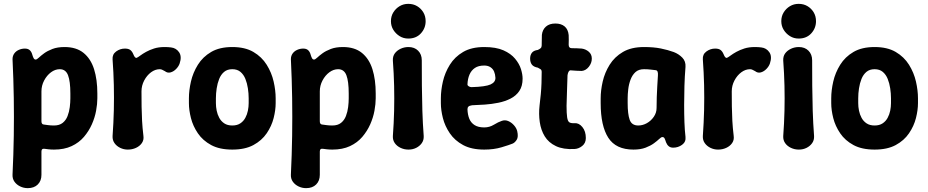

<svg xmlns="http://www.w3.org/2000/svg" viewBox="-20 -760 4816 996"><path d="M315 -516Q376 -516 413.5 -485.5Q451 -455 468 -401Q485 -347 485 -275V-250Q485 -221 478.5 -185.5Q472 -150 456.5 -115Q441 -80 415.5 -50Q390 -20 351.5 -2Q313 16 260 16Q244 16 231.5 14.5Q219 13 212 12Q195 9 195 26V147Q195 178 176 197Q157 216 124 216Q103 216 84.5 207Q66 198 55 182.5Q44 167 45 146Q50 43 51.5 -55.5Q53 -154 51.5 -252Q50 -350 45 -453Q45 -470 54 -482.5Q63 -495 78 -501.5Q93 -508 109 -508Q125 -508 134 -500Q143 -492 147 -478Q150 -467 154 -459Q158 -451 165 -451Q171 -451 181.5 -461Q192 -471 209 -483.5Q226 -496 252 -506Q278 -516 315 -516ZM290 -401Q266 -401 244.5 -385Q223 -369 209 -342.5Q195 -316 195 -286V-131Q195 -115 207 -114Q215 -113 229 -111Q243 -109 260 -109Q288 -109 305 -122.5Q322 -136 330.5 -158Q339 -180 342 -204.5Q345 -229 345 -250V-275Q345 -338 333 -369.5Q321 -401 290 -401Z M643 16Q622 16 603.5 7Q585 -2 574 -17.5Q563 -33 564 -54Q569 -124 570.5 -188.5Q572 -253 570.5 -318.5Q569 -384 564 -452Q562 -478 582.5 -493Q603 -508 628 -508Q646 -508 655.5 -501Q665 -494 671 -480Q675 -470 679 -464.5Q683 -459 689 -460Q696 -463 708 -472Q720 -481 738 -491Q756 -501 779.5 -508.5Q803 -516 834 -516Q843 -516 851.5 -515.5Q860 -515 867 -514Q894 -511 909 -489Q924 -467 912 -431Q907 -416 894 -402.5Q881 -389 865 -384.5Q849 -380 835 -391Q829 -394 822.5 -397.5Q816 -401 809 -401Q785 -401 763.5 -385Q742 -369 728 -342.5Q714 -316 714 -286Q714 -244 714.5 -207Q715 -170 717 -133.5Q719 -97 724 -55Q727 -34 716 -18Q705 -2 685.5 7Q666 16 643 16Z M1410 -225Q1410 -189 1399.5 -147.5Q1389 -106 1363.5 -68.5Q1338 -31 1294.5 -7.5Q1251 16 1185 16Q1119 16 1075.5 -7.5Q1032 -31 1006.5 -68.5Q981 -106 970.5 -147.5Q960 -189 960 -225V-250Q960 -291 970.5 -337Q981 -383 1006.5 -424Q1032 -465 1075.5 -490.5Q1119 -516 1185 -516Q1251 -516 1294.5 -490.5Q1338 -465 1363.5 -424Q1389 -383 1399.5 -337Q1410 -291 1410 -250ZM1270 -250Q1270 -275 1266 -301.5Q1262 -328 1253 -350.5Q1244 -373 1227.5 -387Q1211 -401 1185 -401Q1159 -401 1142.5 -387Q1126 -373 1117 -350.5Q1108 -328 1104 -301.5Q1100 -275 1100 -250V-225Q1100 -206 1104 -186Q1108 -166 1117.5 -148.5Q1127 -131 1143.5 -120Q1160 -109 1185 -109Q1210 -109 1226.5 -120Q1243 -131 1252.5 -148.5Q1262 -166 1266 -186Q1270 -206 1270 -225Z M1759 -516Q1820 -516 1857.5 -485.5Q1895 -455 1912 -401Q1929 -347 1929 -275V-250Q1929 -221 1922.5 -185.5Q1916 -150 1900.5 -115Q1885 -80 1859.5 -50Q1834 -20 1795.5 -2Q1757 16 1704 16Q1688 16 1675.5 14.5Q1663 13 1656 12Q1639 9 1639 26V147Q1639 178 1620 197Q1601 216 1568 216Q1547 216 1528.5 207Q1510 198 1499 182.5Q1488 167 1489 146Q1494 43 1495.5 -55.5Q1497 -154 1495.5 -252Q1494 -350 1489 -453Q1489 -470 1498 -482.5Q1507 -495 1522 -501.5Q1537 -508 1553 -508Q1569 -508 1578 -500Q1587 -492 1591 -478Q1594 -467 1598 -459Q1602 -451 1609 -451Q1615 -451 1625.5 -461Q1636 -471 1653 -483.5Q1670 -496 1696 -506Q1722 -516 1759 -516ZM1734 -401Q1710 -401 1688.5 -385Q1667 -369 1653 -342.5Q1639 -316 1639 -286V-131Q1639 -115 1651 -114Q1659 -113 1673 -111Q1687 -109 1704 -109Q1732 -109 1749 -122.5Q1766 -136 1774.5 -158Q1783 -180 1786 -204.5Q1789 -229 1789 -250V-275Q1789 -338 1777 -369.5Q1765 -401 1734 -401Z M2099 16Q2077 16 2058 7Q2039 -2 2028 -17.5Q2017 -33 2018 -54Q2023 -121 2024.5 -185.5Q2026 -250 2024.5 -314.5Q2023 -379 2018 -446Q2017 -468 2028 -483Q2039 -498 2058 -507Q2077 -516 2099 -516Q2130 -516 2149 -497Q2168 -478 2168 -447Q2168 -380 2168.5 -315Q2169 -250 2171 -185.5Q2173 -121 2178 -54Q2179 -33 2168 -17.5Q2157 -2 2139 7Q2121 16 2099 16ZM2098 -560Q2073 -560 2053 -572.5Q2033 -585 2020.5 -605Q2008 -625 2008 -650Q2008 -676 2020.5 -696Q2033 -716 2053 -728Q2073 -740 2098 -740Q2124 -740 2144 -728Q2164 -716 2176 -696Q2188 -676 2188 -650Q2188 -614 2163.5 -587Q2139 -560 2098 -560Z M2492 16Q2426 16 2382.5 -7.5Q2339 -31 2313.5 -68.5Q2288 -106 2277.5 -147.5Q2267 -189 2267 -225V-250Q2267 -291 2277.5 -337Q2288 -383 2313.5 -424Q2339 -465 2382.5 -490.5Q2426 -516 2492 -516Q2553 -516 2591.5 -499Q2630 -482 2652 -455.5Q2674 -429 2682.5 -401.5Q2691 -374 2691 -352Q2691 -313 2674 -288Q2657 -263 2628.5 -248.5Q2600 -234 2565.5 -227Q2531 -220 2495.5 -217.5Q2460 -215 2429 -214Q2415 -212 2410 -207Q2405 -202 2405 -193Q2406 -165 2414.5 -144Q2423 -123 2442 -111Q2461 -99 2492 -99Q2519 -99 2542 -113Q2565 -127 2583 -133Q2600 -139 2616.5 -132Q2633 -125 2646 -110.5Q2659 -96 2663 -80Q2670 -50 2660.5 -35Q2651 -20 2639 -15Q2622 -8 2582 4Q2542 16 2492 16ZM2426 -308Q2499 -310 2525 -322Q2551 -334 2550 -357Q2549 -375 2543 -389Q2537 -403 2524 -411.5Q2511 -420 2492 -420Q2462 -420 2443.5 -407.5Q2425 -395 2415.5 -373Q2406 -351 2405 -322Q2405 -316 2412 -312Q2419 -308 2426 -308Z M2960 13Q2902 16 2864 -2Q2826 -20 2806 -52.5Q2786 -85 2780 -127Q2774 -169 2779 -213Q2783 -245 2785.5 -272.5Q2788 -300 2789 -328Q2790 -356 2790 -387Q2790 -394 2787.5 -397.5Q2785 -401 2780.5 -403Q2776 -405 2770 -409Q2748 -413 2739 -425Q2730 -437 2730 -456Q2730 -474 2739 -486Q2748 -498 2770 -501Q2779 -505 2784.5 -510Q2790 -515 2790 -524Q2790 -537 2790.5 -551.5Q2791 -566 2791 -579Q2794 -606 2812 -622Q2830 -638 2861 -638Q2891 -638 2909 -623Q2927 -608 2930 -578Q2931 -566 2930.5 -553Q2930 -540 2930 -528Q2930 -510 2946 -510Q2959 -510 2972.5 -509.5Q2986 -509 2998 -508Q3019 -505 3034.5 -491.5Q3050 -478 3050 -456Q3050 -433 3034.5 -413.5Q3019 -394 2998 -392Q2984 -392 2970 -393Q2956 -394 2942 -395Q2935 -396 2930.5 -389.5Q2926 -383 2924 -370Q2923 -331 2921.5 -293.5Q2920 -256 2919 -211Q2919 -172 2922 -151.5Q2925 -131 2933.5 -125.5Q2942 -120 2960 -121Q2983 -123 3001 -101Q3019 -79 3019 -44Q3019 -18 3000.5 -3Q2982 12 2960 13Z M3266 16Q3175 16 3135.5 -45.5Q3096 -107 3096 -225V-250Q3096 -291 3106.5 -337Q3117 -383 3142.5 -424Q3168 -465 3211.5 -490.5Q3255 -516 3321 -516Q3371 -516 3408 -508.5Q3445 -501 3475 -490Q3501 -480 3519.5 -461Q3538 -442 3536 -413Q3532 -364 3530.5 -314Q3529 -264 3529 -216Q3529 -168 3530.5 -126Q3532 -84 3536 -50Q3539 -24 3518.5 -9Q3498 6 3472 6Q3458 6 3449 -1.5Q3440 -9 3435 -22Q3431 -35 3427.5 -42Q3424 -49 3416 -49Q3410 -49 3399.5 -39Q3389 -29 3372 -16.5Q3355 -4 3329 6Q3303 16 3266 16ZM3291 -109Q3314 -109 3335.5 -121Q3357 -133 3371.5 -154Q3386 -175 3386 -200Q3386 -230 3387 -257Q3388 -284 3389.5 -311Q3391 -338 3393 -369Q3395 -395 3381 -396Q3372 -397 3355.5 -399Q3339 -401 3321 -401Q3293 -401 3276.5 -386Q3260 -371 3251 -347Q3242 -323 3239 -297Q3236 -271 3236 -250V-225Q3236 -168 3246.5 -138.5Q3257 -109 3291 -109Z M3705 16Q3684 16 3665.5 7Q3647 -2 3636 -17.5Q3625 -33 3626 -54Q3631 -124 3632.5 -188.5Q3634 -253 3632.5 -318.5Q3631 -384 3626 -452Q3624 -478 3644.5 -493Q3665 -508 3690 -508Q3708 -508 3717.5 -501Q3727 -494 3733 -480Q3737 -470 3741 -464.5Q3745 -459 3751 -460Q3758 -463 3770 -472Q3782 -481 3800 -491Q3818 -501 3841.5 -508.5Q3865 -516 3896 -516Q3905 -516 3913.5 -515.5Q3922 -515 3929 -514Q3956 -511 3971 -489Q3986 -467 3974 -431Q3969 -416 3956 -402.5Q3943 -389 3927 -384.5Q3911 -380 3897 -391Q3891 -394 3884.5 -397.5Q3878 -401 3871 -401Q3847 -401 3825.5 -385Q3804 -369 3790 -342.5Q3776 -316 3776 -286Q3776 -244 3776.5 -207Q3777 -170 3779 -133.5Q3781 -97 3786 -55Q3789 -34 3778 -18Q3767 -2 3747.5 7Q3728 16 3705 16Z M4124 16Q4102 16 4083 7Q4064 -2 4053 -17.5Q4042 -33 4043 -54Q4048 -121 4049.5 -185.5Q4051 -250 4049.5 -314.5Q4048 -379 4043 -446Q4042 -468 4053 -483Q4064 -498 4083 -507Q4102 -516 4124 -516Q4155 -516 4174 -497Q4193 -478 4193 -447Q4193 -380 4193.5 -315Q4194 -250 4196 -185.5Q4198 -121 4203 -54Q4204 -33 4193 -17.5Q4182 -2 4164 7Q4146 16 4124 16ZM4123 -560Q4098 -560 4078 -572.5Q4058 -585 4045.5 -605Q4033 -625 4033 -650Q4033 -676 4045.5 -696Q4058 -716 4078 -728Q4098 -740 4123 -740Q4149 -740 4169 -728Q4189 -716 4201 -696Q4213 -676 4213 -650Q4213 -614 4188.5 -587Q4164 -560 4123 -560Z M4742 -225Q4742 -189 4731.5 -147.5Q4721 -106 4695.5 -68.5Q4670 -31 4626.5 -7.5Q4583 16 4517 16Q4451 16 4407.5 -7.5Q4364 -31 4338.5 -68.5Q4313 -106 4302.5 -147.5Q4292 -189 4292 -225V-250Q4292 -291 4302.5 -337Q4313 -383 4338.5 -424Q4364 -465 4407.5 -490.5Q4451 -516 4517 -516Q4583 -516 4626.5 -490.5Q4670 -465 4695.5 -424Q4721 -383 4731.5 -337Q4742 -291 4742 -250ZM4602 -250Q4602 -275 4598 -301.5Q4594 -328 4585 -350.5Q4576 -373 4559.5 -387Q4543 -401 4517 -401Q4491 -401 4474.5 -387Q4458 -373 4449 -350.5Q4440 -328 4436 -301.5Q4432 -275 4432 -250V-225Q4432 -206 4436 -186Q4440 -166 4449.5 -148.5Q4459 -131 4475.5 -120Q4492 -109 4517 -109Q4542 -109 4558.5 -120Q4575 -131 4584.5 -148.5Q4594 -166 4598 -186Q4602 -206 4602 -225Z"/></svg>

Font: Winky Sans SemiBold
Style: Regular
Weight: 600
Designer: Simon Atzbach
Foundry: typofactur
Version: Version 1.205